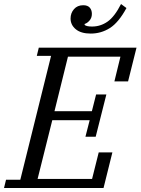

<svg xmlns="http://www.w3.org/2000/svg" viewBox="-41 -935 699 955"><path d="M-11 -41H60L213 -657H142L152 -698H638L596 -530H528L558 -653H297L230 -382H416L437 -465H488L435 -255H384L405 -337H219L146 -45H417L450 -177H518L474 0H-21ZM410 -768Q362 -768 336 -789.5Q310 -811 310 -843Q310 -870 327 -889.5Q344 -909 373 -909Q395 -909 405.5 -897Q416 -885 416 -866Q416 -846 404 -832.5Q392 -819 380 -816V-811Q389 -803 417 -803Q459 -803 494 -827.5Q529 -852 561 -915L588 -895Q549 -823 505.5 -795.5Q462 -768 410 -768Z"/></svg>

Font: IBM Plex Serif
Style: Italic
Weight: 400
Italic angle: -14°
Designer: Mike Abbink, Paul van der Laan, Pieter van Rosmalen
Foundry: Bold Monday
Version: Version 3.001